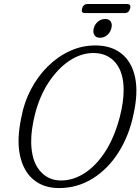

<svg xmlns="http://www.w3.org/2000/svg" viewBox="-20 -942 713 976"><path d="M464 -711Q546.5 -711 598.5 -668.8Q650.5 -626.5 666.8 -548.5Q683 -470.5 659 -362.5Q637 -254.5 583.5 -169.2Q530 -84 452 -35Q374 14 279.5 14Q202.5 14 151 -28.2Q99.5 -70.5 81.8 -151Q64 -231.5 88.5 -345.5Q102.5 -422 137.5 -488.2Q172.5 -554.5 223 -604.5Q273.5 -654.5 335.2 -682.8Q397 -711 464 -711ZM290 -24.5Q352 -24.5 410 -61.8Q468 -99 514.5 -170.5Q561 -242 588.5 -345.5Q608.5 -422.5 608.5 -484.5Q608.5 -574.5 567 -623.5Q525.5 -672.5 454.5 -672.5Q392.5 -672.5 333.8 -633.8Q275 -595 228.5 -525.2Q182 -455.5 158 -362Q137.5 -281 138.5 -216.5Q140.5 -124 182.5 -74.2Q224.5 -24.5 290 -24.5ZM488.5 -750Q468 -750 459.8 -763.8Q451.5 -777.5 456.5 -798Q462 -819 478 -832.2Q494 -845.5 514.5 -845.5Q534.5 -845.5 543 -832.2Q551.5 -819 546 -798Q541 -777.5 525 -763.8Q509 -750 488.5 -750ZM397 -898Q403 -921.5 424.5 -921.5H626Q647.5 -921.5 641.5 -898.5Q635 -875.5 614 -875.5H412Q391 -875.5 397 -898Z"/></svg>

Font: Fraunces 144pt S100 Light
Style: Italic
Weight: 300
Italic angle: -16°
Version: Version 1.000; ttfautohint (v1.8.3)